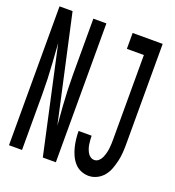

<svg xmlns="http://www.w3.org/2000/svg" viewBox="-135 -841 869 955"><g transform="rotate(20 300.0 -363.5)"><path d="M440 8Q419 8 399 -0.5Q379 -9 365 -25Q351 -41 342 -61Q333 -81 328 -101Q323 -121 320.5 -142.5Q318 -164 318 -185H387Q387 -174 388 -163Q389 -152 390.5 -141Q392 -130 395.5 -119.5Q399 -109 404.5 -99Q410 -89 419.5 -82.5Q429 -76 440 -76Q453 -76 463 -85Q473 -94 478 -105.5Q483 -117 486.5 -129.5Q490 -142 491.5 -155Q493 -168 493.5 -180.5Q494 -193 494 -206V-651H404V-735H563V-206Q563 -183 561.5 -160Q560 -137 555 -115Q550 -93 542 -71Q534 -49 519.5 -31Q505 -13 484 -2.5Q463 8 440 8ZM17 0V-735H86L210 -173L202 -275Q199 -317 197.5 -358.5Q196 -400 196 -441V-735H265V0H196L73 -562L80 -460Q83 -418 84.5 -376.5Q86 -335 86 -294V0Z"/></g></svg>

Font: Iosevka SS04 Medium Extended
Style: Regular
Weight: 500
Width: 7
Monospace: yes
Designer: Belleve Invis
Foundry: Belleve Invis
Version: Version 19.0.0; ttfautohint (v1.8.4)